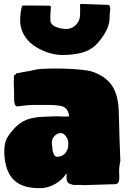

<svg xmlns="http://www.w3.org/2000/svg" viewBox="-20 -933 665 981"><path d="M194 28Q100 32 53 -11.5Q6 -55 2 -149Q1 -189 9.5 -213Q18 -237 46 -269Q76 -305 114 -320.5Q152 -336 216 -337Q241 -338 259.5 -338.5Q278 -339 288 -338Q317 -337 333 -338Q330 -369 313 -382Q303 -390 285 -393Q267 -396 233 -397H153Q143 -397 142.5 -396.5Q142 -396 133 -396H125L66 -389Q52 -394 52 -428Q52 -434 52 -440.5Q52 -447 52 -463.5Q52 -480 50 -516Q52 -523 51 -534L52 -549Q56 -549 58 -551L63 -557Q64 -559 66 -559Q70 -559 77.5 -560.5Q85 -562 95 -564L117 -568Q125 -570 129 -570Q157 -576 166.5 -578Q176 -580 191 -581Q248 -584 303 -582.5Q358 -581 401.5 -576Q445 -571 465 -562Q527 -537 556 -489.5Q585 -442 587 -359L591 -213Q592 -185 593 -163.5Q594 -142 594 -134L595 -112Q591 -92 589.5 -77.5Q588 -63 589 -46Q591 -16 586.5 -4.5Q582 7 569 8L407 13Q399 11 369 12Q358 13 350 10.5Q342 8 334 5Q320 -1 320 -25V-37Q320 -39 321 -40V-43Q319 -45 318 -45Q298 -14 263.5 6Q229 26 194 28ZM270 -132Q315 -132 328 -180L329 -199Q330 -219 317 -236.5Q304 -254 289 -253Q270 -252 256.5 -236Q243 -220 245 -200L249 -162Q257 -132 270 -132ZM322 -41Q322 -41 322 -41ZM300 -652Q260 -652 220.5 -666Q181 -680 150 -702Q119 -725 101 -757.5Q83 -790 83 -827Q83 -846 85 -863.5Q87 -881 91 -898Q93 -905 100 -905L232 -904Q235 -904 238 -901.5Q241 -899 240 -895Q237 -865 237 -840L238 -821L239 -820Q240 -819 240 -818Q240 -817 241 -816Q246 -803 269.5 -794Q293 -785 320 -785Q347 -785 368 -806Q389 -827 389 -858Q389 -871 389.5 -883Q390 -895 389 -907Q389 -913 395 -913L535 -908Q538 -908 539 -905Q545 -893 542.5 -877Q540 -861 540 -842Q540 -783 480 -714Q449 -679 404 -665.5Q359 -652 300 -652Z"/></svg>

Font: Sigmar
Style: Regular
Weight: 400
Designer: Vernon Adams
Foundry: Vernon Adams
Version: Version 1.000; ttfautohint (v1.8.4.7-5d5b);gftools[0.9.24]